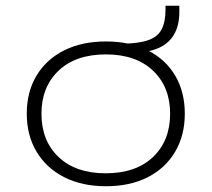

<svg xmlns="http://www.w3.org/2000/svg" viewBox="-20 -639 735 667"><path d="M348 8Q265 8 203 -23.5Q141 -55 107 -112Q73 -169 73 -244Q73 -320 107 -376.5Q141 -433 203 -464Q265 -495 348 -495Q432 -495 493.5 -464Q555 -433 588.5 -376.5Q622 -320 622 -244Q622 -169 588.5 -112Q555 -55 493.5 -23.5Q432 8 348 8ZM347 -37Q452 -37 511.5 -93.5Q571 -150 571 -244Q571 -337 511.5 -393.5Q452 -450 348 -450Q243 -450 183.5 -393.5Q124 -337 124 -244Q124 -150 183.5 -93.5Q243 -37 347 -37ZM422 -453 404 -469V-487Q462 -488 495 -499.5Q528 -511 541.5 -537Q555 -563 555 -607V-619H603V-597Q603 -549 583 -516.5Q563 -484 523 -469Q483 -454 422 -453Z"/></svg>

Font: Nunito Sans 10pt Expanded ExtraLight
Style: Regular
Weight: 250
Width: 7
Designer: Vernon Adams
Foundry: Vernon Adams
Version: Version 3.101;gftools[0.9.27]